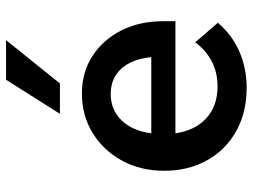

<svg xmlns="http://www.w3.org/2000/svg" viewBox="-118 -682 817 620"><g transform="rotate(-90 290.0 -372.5)"><path d="M463 -150 526 -77Q487 -31 433 -7.5Q379 16 316 16Q236 16 175.5 -18Q115 -52 81.5 -112.5Q48 -173 48 -250Q48 -326 80.5 -386Q113 -446 169.5 -481Q226 -516 298 -516Q366 -516 418.5 -482Q471 -448 501 -389Q531 -330 531 -254V-214H169Q178 -151 217.5 -114.5Q257 -78 321 -78Q408 -78 463 -150ZM296 -423Q245 -423 211 -388Q177 -353 169 -292H415Q409 -354 378 -388.5Q347 -423 296 -423ZM470 -761 330 -587H232L342 -761Z"/></g></svg>

Font: Wix Madefor Text SemiBold
Style: Regular
Weight: 600
Designer: Dalton Maag Ltd
Foundry: Dalton Maag Ltd
Version: Version 3.100